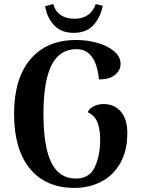

<svg xmlns="http://www.w3.org/2000/svg" viewBox="-20 -907 692 941"><path d="M49 -349Q49 -522 129 -616.5Q209 -711 353 -711Q407 -711 457 -697Q507 -683 539 -656Q571 -629 571 -594Q571 -562 543 -539.5Q515 -517 465 -518Q450 -666 355 -666Q272 -666 232.5 -587.5Q193 -509 193 -349Q193 -189 231.5 -110.5Q270 -32 352 -32Q419 -32 445 -89Q471 -146 471 -222Q471 -271 458 -306Q445 -341 410 -357Q418 -376 440 -386.5Q462 -397 488 -397Q540 -397 572 -360.5Q604 -324 604 -254Q604 -168 569.5 -107.5Q535 -47 476 -16.5Q417 14 345 14Q204 14 126.5 -80.5Q49 -175 49 -349ZM341 -746Q280 -746 245 -783.5Q210 -821 201 -877L241 -887Q252 -849 279.5 -832Q307 -815 346 -815Q383 -815 410 -833Q437 -851 449 -887Q475 -881 484 -879Q471 -819 436.5 -782.5Q402 -746 341 -746Z"/></svg>

Font: Arima Madurai Black
Style: Regular
Weight: 900
Designer: Joana Correia and Natanael Gama
Foundry: NDISCOVER
Version: Version 1.020